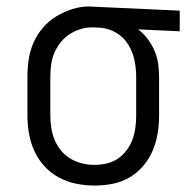

<svg xmlns="http://www.w3.org/2000/svg" viewBox="-20 -563 590 595"><path d="M274 12Q245 12 217 6.5Q189 1 163.5 -12.5Q138 -26 118.5 -47Q99 -68 87 -94Q75 -120 70 -148Q65 -176 65 -205V-325Q65 -352 69 -379Q73 -406 84 -431Q95 -456 113 -477Q131 -498 154 -512Q177 -526 203 -534.5Q229 -543 256 -543Q261 -543 265.5 -542.5Q270 -542 275 -542L537 -530V-466L408 -472Q425 -459 437.5 -442.5Q450 -426 458.5 -406.5Q467 -387 470 -366.5Q473 -346 473 -325V-205Q473 -177 468.5 -149.5Q464 -122 453 -96Q442 -70 423.5 -48.5Q405 -27 381 -13Q357 1 329.5 6.5Q302 12 274 12ZM273 -52Q292 -52 311 -56.5Q330 -61 345.5 -71.5Q361 -82 372.5 -97.5Q384 -113 390.5 -130.5Q397 -148 399.5 -167Q402 -186 402 -205V-325Q402 -351 396.5 -377Q391 -403 377 -425.5Q363 -448 340 -461.5Q317 -475 291 -477L275 -478H263Q245 -478 227 -472Q209 -466 193.5 -455.5Q178 -445 166.5 -430Q155 -415 148 -398Q141 -381 138.5 -362.5Q136 -344 136 -325V-205Q136 -186 139 -166.5Q142 -147 149.5 -129Q157 -111 169.5 -96Q182 -81 199 -71Q216 -61 235 -56.5Q254 -52 273 -52Z"/></svg>

Font: Lode Term
Style: Regular
Weight: 400
Monospace: yes
Designer: Belleve Invis
Foundry: Belleve Invis
Version: Version 29.2.0